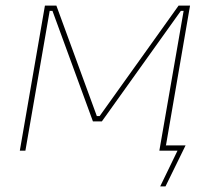

<svg xmlns="http://www.w3.org/2000/svg" viewBox="-20 -540 767 688"><path d="M51 0H71L158 -501H168L313 -105H345L628 -501H638L551 0H616L554 128H573L645 -19H575L574 -15L661 -520H620L337 -124H327L182 -520H141Z"/></svg>

Font: Fixel Display Thin
Style: Italic
Weight: 100
Italic angle: -10°
Designer: AlfaBravo + MacPaw
Foundry: Kyrylo Tkachov, Marchela Mozhyna, Serhii Makarenko, Maria Weinstein, Zakhar Kryvoshyya
Version: Version 1.210;Glyphs 3.2 (3217)